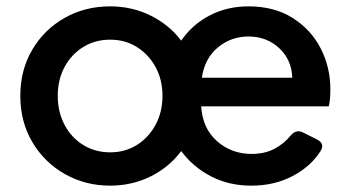

<svg xmlns="http://www.w3.org/2000/svg" viewBox="-20 -573 1105 605"><path d="M327 12Q249 12 184.5 -24.5Q120 -61 82 -125Q44 -189 44 -271Q44 -352 81.5 -416Q119 -480 183.5 -516.5Q248 -553 327 -553Q396 -553 454.5 -524Q513 -495 551 -445Q586 -496 641 -524.5Q696 -553 763 -553Q844 -553 902 -516.5Q960 -480 990.5 -420.5Q1021 -361 1021 -291Q1021 -278 1020 -264Q1019 -250 1016 -238H614Q618 -169 663.5 -128.5Q709 -88 773 -88Q814 -88 844.5 -104Q875 -120 896 -146Q913 -166 934 -156L978 -134Q1005 -121 990 -97Q960 -49 902.5 -18.5Q845 12 772 12Q701 12 644.5 -17.5Q588 -47 551 -97Q513 -46 454.5 -17Q396 12 327 12ZM616 -328H901Q899 -385 859.5 -421.5Q820 -458 763 -458Q708 -458 666.5 -423.5Q625 -389 616 -328ZM327 -93Q374 -93 411 -116Q448 -139 470 -179.5Q492 -220 492 -271Q492 -322 470 -362Q448 -402 411 -425Q374 -448 327 -448Q280 -448 242.5 -425Q205 -402 183.5 -362Q162 -322 162 -271Q162 -220 183.5 -179.5Q205 -139 242.5 -116Q280 -93 327 -93Z"/></svg>

Font: Pitagon Sans Text SemiBold
Style: Regular
Weight: 600
Designer: Travis Tran
Foundry: Pitagon
Version: Version 1.001; ttfautohint (v1.8.4.7-5d5b);gftools[0.9.26]